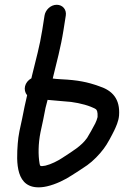

<svg xmlns="http://www.w3.org/2000/svg" viewBox="-20 -736 519 804"><path d="M179.3 -317.8C207.8 -314.7 267.4 -310.5 277.4 -309.2C316.4 -304 356.6 -293.3 380.9 -279.1C385.6 -276.2 389.7 -268 388.6 -245.9C387.4 -239.5 382.4 -225.9 378.9 -219.3C372.5 -206.2 349.3 -165.2 345 -158.9C320.4 -123.6 283.3 -102.9 239.8 -74.1C222.1 -62.4 194 -48 170.3 -42.4C147.3 -38.2 148 -40.5 145.7 -51.2C139.7 -85.8 139.8 -133.6 149.7 -182.7L160.7 -233.8C164.1 -251 167.1 -266.2 170.7 -284.5C172.8 -293.5 176.1 -305 179.3 -317.8ZM245.9 -610 255.5 -671C259.4 -695.8 242.4 -716 217.6 -716C191.5 -716 170.1 -694 166.5 -671L156.9 -610C146.3 -542.4 131 -489.9 113.9 -418.9L111.5 -408.2C82.5 -392.2 75.5 -359 93.6 -337.1C85.7 -302.4 80.7 -281.8 72.5 -238.1L61.5 -187.2C57.9 -169 55.6 -152.1 54.3 -134.9C48.6 -58.3 43.5 57.1 153.3 48C160.8 47.4 168.3 46.2 176.7 44.3C214 35.8 253.5 16.4 282.3 -2.9C306.6 -18.7 320.4 -26.9 345.5 -44.4C369.8 -61.6 396.6 -89.3 414.1 -112.9C428.9 -131.4 449.3 -171.2 458.8 -190.5C465.5 -205.2 476.4 -227.5 478.5 -251.9C483.7 -322 450.5 -357 395.7 -374.8C346.9 -392.6 304.6 -400.8 237.7 -404C216.8 -405.1 208 -406.1 200.8 -407.2C217.1 -474.4 234.6 -538.3 245.9 -610Z"/></svg>

Font: Just Breathe
Style: BdObl3
Weight: 400
Foundry: Cannot Into Space Fonts
Version: Version 0.72